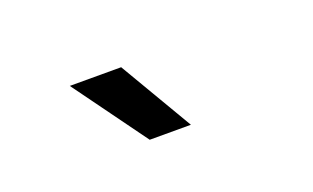

<svg xmlns="http://www.w3.org/2000/svg" viewBox="-36 -936 693 425"><g transform="rotate(-20 310.0 -724.0)"><path d="M360 -637.5 258.5 -810H137.5L263 -637.5Z"/></g></svg>

Font: Monaspace Argon Medium
Style: Regular
Weight: 500
Designer: Riley Cran & the Lettermatic Team
Foundry: Lettermatic
Version: Version 1.000 (Monaspace Argon)